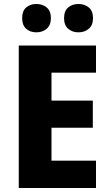

<svg xmlns="http://www.w3.org/2000/svg" viewBox="-20 -942 548 962"><path d="M461 0H74V-714H461V-578H238V-438H445V-302H238V-137H461ZM91 -851Q91 -887 111 -904.5Q131 -922 162 -922Q193 -922 214 -904.5Q235 -887 235 -851Q235 -816 214 -798Q193 -780 162 -780Q131 -780 111 -798Q91 -816 91 -851ZM301 -851Q301 -887 321.5 -904.5Q342 -922 373 -922Q404 -922 425 -904.5Q446 -887 446 -851Q446 -816 425 -798Q404 -780 373 -780Q342 -780 321.5 -798Q301 -816 301 -851Z"/></svg>

Font: Noto Sans Hebrew SemiCondensed ExtraBold
Style: Regular
Weight: 800
Width: 4
Designer: Monotype Design Team
Foundry: Monotype Imaging Inc.
Version: Version 2.004; ttfautohint (v1.8.4.7-5d5b)